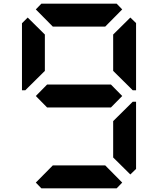

<svg xmlns="http://www.w3.org/2000/svg" viewBox="-20 -1020 856 1040"><path d="M130 -544 117 -531H99V-894L130 -925L223 -833V-636ZM581 -562 642 -500 581 -438H235L174 -500L235 -562ZM174 -969 204 -1000H612L642 -969L550 -876H266ZM642 -31 612 0H204L174 -31L266 -124H550ZM686 -925 717 -895V-531H699L686 -544L593 -636V-833ZM686 -456 699 -469H717V-105L686 -75L593 -167V-364Z"/></svg>

Font: DSEG7 Classic Mini
Style: Bold
Weight: 700
Designer: Keshikan(Twitter:@keshinomi_88pro)
Version: Version 0.46